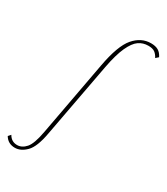

<svg xmlns="http://www.w3.org/2000/svg" viewBox="-366 -816 1055 1210"><g transform="rotate(30 162.0 -211.0)"><path d="M-127 247 -111 229Q-90 267 -48 267Q-13 267 15 235Q43 203 60 109L160 -431Q189 -590 241 -650.5Q293 -711 364 -711Q396 -711 416.5 -699.5Q437 -688 451 -660L432 -643Q420 -666 404 -677.5Q388 -689 357 -689Q318 -689 288 -668Q258 -647 232.5 -591.5Q207 -536 188 -436L87 105Q68 211 29.5 250Q-9 289 -52 289Q-102 289 -127 247Z"/></g></svg>

Font: Ysabeau Extralight
Style: Italic
Weight: 200
Italic angle: -12°
Designer: Christian Thalmann (Catharsis Fonts)
Version: Version 0.003